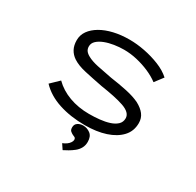

<svg xmlns="http://www.w3.org/2000/svg" viewBox="-157 -714 1110 1086"><g transform="rotate(30 398.5 -170.5)"><path d="M415 10Q321 10 244.5 -15Q168 -40 120 -91L173 -142Q214 -101 273.5 -79Q333 -57 404 -57Q438 -57 472 -60.5Q506 -64 534 -73Q562 -82 579 -98Q596 -114 596 -139Q596 -176 539 -196Q510 -206 472 -214Q434 -222 387 -229Q320 -242 268.5 -253.5Q217 -265 185 -286Q161 -302 148 -326Q135 -350 135 -384Q135 -418 154.5 -445.5Q174 -473 209 -493.5Q244 -514 291 -525Q338 -536 394 -536Q441 -536 492.5 -526Q544 -516 591.5 -497Q639 -478 671 -449L630 -395Q601 -417 562 -434Q523 -451 480 -461Q437 -471 395 -471Q364 -471 331.5 -466Q299 -461 272 -450.5Q245 -440 228.5 -424.5Q212 -409 212 -388Q212 -371 220.5 -359.5Q229 -348 246 -339Q271 -325 312.5 -316Q354 -307 409 -297Q467 -289 518 -278Q569 -267 604 -250Q638 -232 656 -208.5Q674 -185 674 -153Q674 -100 640.5 -64Q607 -28 549 -9Q491 10 415 10ZM377 195 355 162Q370 156 381 148Q392 140 398.5 130Q405 120 405 112Q405 101 397.5 97Q390 93 384 91Q376 87 367.5 80Q359 73 359 56Q359 36 374 26Q389 16 409 16Q435 16 456 32Q477 48 477 84Q477 107 467 125Q457 143 440.5 156Q424 169 407.5 178.5Q391 188 377 195Z"/></g></svg>

Font: Lexend Zetta Light
Style: Regular
Weight: 300
Designer: Bonnie Shaver-Troup, Thomas Jockin
Foundry: Lexend
Version: Version 1.007